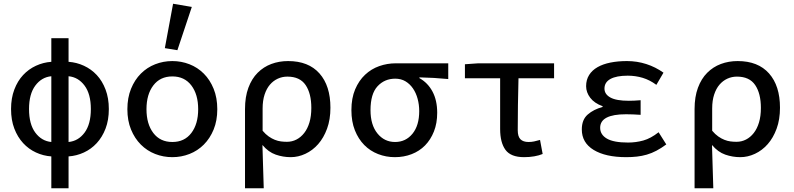

<svg xmlns="http://www.w3.org/2000/svg" viewBox="-20 -827 4240 1025"><path d="M135 -245Q135 -164 168.5 -119Q202 -74 254 -69V-420Q202 -415 168.5 -370Q135 -325 135 -245ZM465 -245Q465 -325 431.5 -370Q398 -415 346 -420V-69Q398 -74 431.5 -119Q465 -164 465 -245ZM254 178V8Q211 5 172 -13Q133 -31 103.5 -63Q74 -95 56.5 -140.5Q39 -186 39 -245Q39 -303 56.5 -349Q74 -395 103.5 -426.5Q133 -458 172 -476Q211 -494 254 -497V-623H346V-497Q389 -494 428 -476Q467 -458 496.5 -426.5Q526 -395 543.5 -349Q561 -303 561 -245Q561 -186 543.5 -140.5Q526 -95 496.5 -63Q467 -31 428 -13Q389 5 346 8V178Z M900 12Q852 12 808.5 -5Q765 -22 732 -55Q699 -88 679.5 -135.5Q660 -183 660 -244Q660 -305 679.5 -353Q699 -401 732 -434Q765 -467 808.5 -484Q852 -501 900 -501Q948 -501 991.5 -484Q1035 -467 1068 -434Q1101 -401 1120.5 -353Q1140 -305 1140 -244Q1140 -183 1120.5 -135.5Q1101 -88 1068 -55Q1035 -22 991.5 -5Q948 12 900 12ZM900 -69Q965 -69 1001.5 -117Q1038 -165 1038 -244Q1038 -323 1001.5 -371Q965 -419 900 -419Q835 -419 798.5 -371Q762 -323 762 -244Q762 -165 798.5 -117Q835 -69 900 -69ZM927 -559 860 -570 904 -807 1004 -790Z M1288 178V-245Q1288 -310 1306 -358.5Q1324 -407 1355.5 -438.5Q1387 -470 1428.5 -485.5Q1470 -501 1518 -501Q1627 -501 1685.5 -435Q1744 -369 1744 -252Q1744 -189 1726 -140Q1708 -91 1678.5 -57.5Q1649 -24 1610.5 -6Q1572 12 1532 12Q1491 12 1452 -1.5Q1413 -15 1381 -53Q1383 10 1384.5 63.5Q1386 117 1388 178ZM1512 -70Q1539 -70 1562.5 -82Q1586 -94 1604 -117Q1622 -140 1632 -173.5Q1642 -207 1642 -251Q1642 -328 1611.5 -373Q1581 -418 1514 -418Q1487 -418 1463 -407Q1439 -396 1421 -375Q1403 -354 1392.5 -322Q1382 -290 1382 -248V-129Q1398 -110 1414.5 -98.5Q1431 -87 1447.5 -80.5Q1464 -74 1480 -72Q1496 -70 1512 -70Z M2088 12Q2041 12 1998.5 -4.5Q1956 -21 1924.5 -53Q1893 -85 1874.5 -131.5Q1856 -178 1856 -239Q1856 -303 1876 -350Q1896 -397 1929 -428Q1962 -459 2004.5 -474Q2047 -489 2093 -489H2373V-405Q2331 -409 2296 -411Q2261 -413 2219 -414V-410Q2264 -385 2289 -338Q2314 -291 2314 -225Q2314 -169 2296.5 -125Q2279 -81 2249 -50.5Q2219 -20 2177.5 -4Q2136 12 2088 12ZM2089 -69Q2146 -69 2182 -113Q2218 -157 2218 -234Q2218 -268 2209.5 -299.5Q2201 -331 2184.5 -355Q2168 -379 2144.5 -393Q2121 -407 2090 -407Q2033 -407 1995.5 -366.5Q1958 -326 1958 -239Q1958 -160 1995 -114.5Q2032 -69 2089 -69Z M2778 12Q2707 12 2678.5 -27Q2650 -66 2650 -138V-409H2462V-484L2533 -489H2938V-409H2748Q2746 -335 2745 -265Q2744 -195 2744 -132Q2744 -98 2758.5 -83.5Q2773 -69 2802 -69Q2817 -69 2831.5 -72Q2846 -75 2863 -80L2877 -5Q2858 3 2832.5 7.5Q2807 12 2778 12Z M3323 12Q3213 12 3149.5 -26.5Q3086 -65 3086 -136Q3086 -188 3117.5 -215.5Q3149 -243 3197 -256V-260Q3153 -276 3131 -305Q3109 -334 3109 -367Q3109 -401 3125 -426.5Q3141 -452 3170 -468.5Q3199 -485 3239 -493Q3279 -501 3327 -501Q3381 -501 3430.5 -485Q3480 -469 3522 -439L3484 -374Q3449 -400 3411 -411.5Q3373 -423 3331 -423Q3271 -423 3239 -405.5Q3207 -388 3207 -354Q3207 -324 3238.5 -306.5Q3270 -289 3337 -289Q3365 -289 3400 -292V-214Q3358 -217 3322 -217Q3184 -217 3184 -145Q3184 -108 3220 -87Q3256 -66 3333 -66Q3375 -66 3414.5 -77Q3454 -88 3496 -121L3537 -56Q3510 -36 3484.5 -22.5Q3459 -9 3433 -1.5Q3407 6 3380 9Q3353 12 3323 12Z M3688 178V-245Q3688 -310 3706 -358.5Q3724 -407 3755.5 -438.5Q3787 -470 3828.5 -485.5Q3870 -501 3918 -501Q4027 -501 4085.5 -435Q4144 -369 4144 -252Q4144 -189 4126 -140Q4108 -91 4078.5 -57.5Q4049 -24 4010.5 -6Q3972 12 3932 12Q3891 12 3852 -1.5Q3813 -15 3781 -53Q3783 10 3784.5 63.5Q3786 117 3788 178ZM3912 -70Q3939 -70 3962.5 -82Q3986 -94 4004 -117Q4022 -140 4032 -173.5Q4042 -207 4042 -251Q4042 -328 4011.5 -373Q3981 -418 3914 -418Q3887 -418 3863 -407Q3839 -396 3821 -375Q3803 -354 3792.5 -322Q3782 -290 3782 -248V-129Q3798 -110 3814.5 -98.5Q3831 -87 3847.5 -80.5Q3864 -74 3880 -72Q3896 -70 3912 -70Z"/></svg>

Font: Source Code Pro Medium
Style: Regular
Weight: 500
Monospace: yes
Designer: Paul D. Hunt, Teo Tuominen
Foundry: Adobe Systems Incorporated
Version: Version 2.030;PS 1.000;hotconv 16.6.51;makeotf.lib2.5.65220